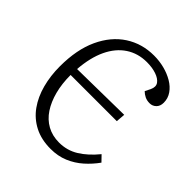

<svg xmlns="http://www.w3.org/2000/svg" viewBox="-197 -855 1008 1008"><g transform="rotate(45 307.0 -351.5)"><path d="M485 -580Q498 -608 485 -626.5Q472 -645 441.5 -655.5Q411 -666 371 -666Q305 -666 254.5 -632.5Q204 -599 174 -535.5Q144 -472 137 -381L482 -386L478 -335H135Q135 -270 149 -216.5Q163 -163 189 -123.5Q215 -84 254 -62.5Q293 -41 343 -41Q402 -41 450.5 -71Q499 -101 544 -156L575 -124Q548 -86 512.5 -54.5Q477 -23 433 -4.5Q389 14 335 14Q266 14 214.5 -12.5Q163 -39 129.5 -86Q96 -133 79.5 -195Q63 -257 63 -327Q63 -452 103.5 -539Q144 -626 214 -671.5Q284 -717 373 -717Q413 -717 450 -707.5Q487 -698 517.5 -680Q548 -662 566 -636Q584 -610 584 -578Q584 -552 569 -537.5Q554 -523 533 -523Q513 -523 497.5 -530.5Q482 -538 470 -550Z"/></g></svg>

Font: Literata 18pt Light
Style: Italic
Weight: 300
Italic angle: -2°
Designer: Latin by Veronika Burian and Jose Scaglione. Greek by Irene Vlachou. Cyrillic by Vera Evstafieva
Foundry: TypeTogether
Version: Version 3.103;gftools[0.9.29]